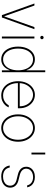

<svg xmlns="http://www.w3.org/2000/svg" viewBox="1167 -1914 758 3132"><g transform="rotate(90 1546.0 -348.0)"><path d="M265.6 0H226.6L37.1 -530.3H70.3L245.1 -40H248L421.9 -530.3H456.1Z M576.2 -530.3H607.4V0H576.2ZM564.5 -653.3Q564.5 -664.6 572.8 -672.6Q581.1 -680.7 591.8 -680.7Q603.5 -680.7 611.8 -672.6Q620.1 -664.6 620.1 -653.3Q620.1 -641.6 611.8 -633.8Q603.5 -626 591.8 -626Q580.6 -626 572.5 -633.8Q564.5 -641.6 564.5 -653.3Z M740.2 -263.7Q740.2 -342.3 766.1 -404.8Q792 -467.3 839.1 -502.7Q886.2 -538.1 948.2 -538.1Q1011.7 -538.1 1057.6 -501.2Q1103.5 -464.4 1123 -403.3H1127V-707H1158.2V0H1127V-125H1123Q1101.6 -63 1056.4 -26.1Q1011.2 10.7 948.2 10.7Q885.7 10.7 838.6 -24.7Q791.5 -60.1 765.9 -122.3Q740.2 -184.6 740.2 -263.7ZM1127 -263.7Q1127 -333.5 1105.5 -389.2Q1084 -444.8 1043.7 -476.3Q1003.4 -507.8 949.2 -507.8Q895.5 -507.8 855.5 -476.1Q815.4 -444.3 793.9 -388.9Q772.5 -333.5 772.5 -263.7Q772.5 -193.8 793.9 -138.4Q815.4 -83 855.5 -51.3Q895.5 -19.5 949.2 -19.5Q1003.4 -19.5 1043.7 -51Q1084 -82.5 1105.5 -138.2Q1127 -193.8 1127 -263.7Z M1304.7 -263.7Q1304.7 -341.3 1333.7 -404.1Q1362.8 -466.8 1413.6 -502.4Q1464.4 -538.1 1527.3 -538.1Q1587.4 -538.1 1637.5 -505.4Q1687.5 -472.7 1716.8 -414.8Q1746.1 -356.9 1746.1 -285.2V-260.7H1335.9Q1336.4 -192.9 1360.8 -137.9Q1385.3 -83 1430.9 -51.3Q1476.6 -19.5 1538.1 -19.5Q1580.6 -19.5 1613 -34.4Q1645.5 -49.3 1666 -70.1Q1686.5 -90.8 1697.3 -111.3H1731.4Q1720.2 -80.6 1693.8 -52.7Q1667.5 -24.9 1627.4 -7.1Q1587.4 10.7 1538.1 10.7Q1468.8 10.7 1415.8 -24.9Q1362.8 -60.5 1333.7 -123Q1304.7 -185.5 1304.7 -263.7ZM1713.9 -291Q1713.9 -350.6 1689 -400.4Q1664.1 -450.2 1621.3 -479Q1578.6 -507.8 1527.3 -507.8Q1476.6 -507.8 1434.3 -479.5Q1392.1 -451.2 1366 -401.6Q1339.8 -352.1 1336.4 -291Z M1845.7 -263.7Q1845.7 -341.8 1874.5 -404.3Q1903.3 -466.8 1954.3 -502.4Q2005.4 -538.1 2068.4 -538.1Q2131.3 -538.1 2182.6 -502.4Q2233.9 -466.8 2262.9 -404.1Q2292 -341.3 2292 -263.7Q2292 -185.5 2262.9 -123Q2233.9 -60.5 2182.6 -24.9Q2131.3 10.7 2068.4 10.7Q2005.4 10.7 1954.3 -24.9Q1903.3 -60.5 1874.5 -123Q1845.7 -185.5 1845.7 -263.7ZM2259.8 -263.7Q2259.8 -332 2235.1 -387.7Q2210.4 -443.4 2166.7 -475.6Q2123 -507.8 2068.4 -507.8Q2013.7 -507.8 1970 -475.6Q1926.3 -443.4 1901.6 -387.7Q1877 -332 1877 -263.7Q1877 -195.3 1901.6 -139.6Q1926.3 -84 1970 -51.8Q2013.7 -19.5 2068.4 -19.5Q2123.5 -19.5 2167.2 -51.8Q2210.9 -84 2235.4 -139.6Q2259.8 -195.3 2259.8 -263.7Z M2500 -482.4H2469.7V-707H2500Z M2869.1 -508.8Q2829.1 -508.8 2797.9 -494.6Q2766.6 -480.5 2749 -455.1Q2731.4 -429.7 2731.4 -397.5Q2731.4 -358.4 2758.1 -331.3Q2784.7 -304.2 2836.9 -291L2918.9 -270.5Q2979 -255.9 3010 -220.9Q3041 -186 3041 -135.7Q3041 -92.8 3018.6 -59.6Q2996.1 -26.4 2954.8 -7.8Q2913.6 10.7 2859.4 10.7Q2783.7 10.7 2736.8 -25.1Q2689.9 -61 2679.7 -127H2712.9Q2722.2 -74.2 2760 -46.4Q2797.9 -18.6 2859.4 -18.6Q2903.8 -18.6 2937.7 -33Q2971.7 -47.4 2990.2 -73.7Q3008.8 -100.1 3008.8 -134.8Q3008.8 -174.3 2983.9 -201.4Q2959 -228.5 2909.2 -240.2L2827.1 -260.7Q2764.6 -275.9 2732.4 -310.8Q2700.2 -345.7 2700.2 -396.5Q2700.2 -437.5 2721.2 -469.7Q2742.2 -502 2780 -520Q2817.9 -538.1 2866.2 -538.1Q2912.6 -538.1 2948.7 -522.5Q2984.9 -506.8 3007.1 -478.3Q3029.3 -449.7 3036.1 -412.1H3003.9Q2994.1 -457 2958.7 -482.7Q2923.3 -508.3 2869.1 -508.8Z"/></g></svg>

Font: Pretendard GOV Thin
Style: Regular
Weight: 100
Designer: Base glyphs from Inter by Rasmus Andersson; Hangeul glyphs from Noto Sans CJK(Source Han Sans) by Jang Soo-young and Kan
Foundry: Kil Hyung-jin
Version: Version 1.309